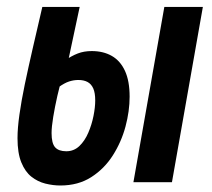

<svg xmlns="http://www.w3.org/2000/svg" viewBox="-20 -538 626 567"><path d="M158.2 9.8Q136.7 9.8 114 4.2Q91.3 -1.5 72.8 -16.1Q54.2 -30.8 43 -58.3Q31.7 -85.9 31.7 -129.9Q31.7 -159.7 37.4 -199.7Q43 -239.7 53.2 -288.8Q63.5 -337.9 76.7 -395.5Q89.8 -453.1 105 -517.6H215.3Q204.6 -468.3 194.3 -419.2Q184.1 -370.1 172.9 -320.8L164.6 -312Q156.7 -287.1 149.4 -254.9Q142.1 -222.7 137.2 -192.9Q132.3 -163.1 132.3 -145Q132.3 -114.7 142.8 -103Q153.3 -91.3 175.8 -91.3Q198.2 -91.3 214.4 -106.7Q230.5 -122.1 240.7 -146Q251 -169.9 256.1 -195.6Q261.2 -221.2 261.2 -241.2Q261.2 -263.7 255.4 -276.9Q249.5 -290 238.5 -295.9Q227.5 -301.8 211.4 -301.8Q197.8 -301.8 184.1 -297.4Q170.4 -293 152.8 -280.3L172.4 -359.9Q191.4 -373 209.7 -380.1Q228 -387.2 251 -387.2Q285.2 -387.2 310.3 -372.8Q335.4 -358.4 349.1 -328.6Q362.8 -298.8 362.8 -252.4Q362.8 -210 350.6 -164.3Q338.4 -118.7 313.2 -79.1Q288.1 -39.6 249.5 -14.9Q210.9 9.8 158.2 9.8ZM374 0 465.3 -517.6H579.1L487.8 0Z"/></svg>

Font: Cascadia Mono Medium
Style: Italic
Weight: 500
Italic angle: -10°
Monospace: yes
Designer: Aaron Bell
Foundry: Saja Typeworks
Version: Version 2407.024